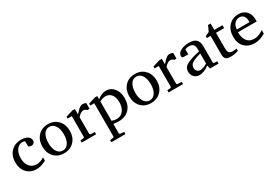

<svg xmlns="http://www.w3.org/2000/svg" viewBox="59 -1620 4148 2879"><g transform="rotate(-30 2133.0 -181.0)"><path d="M435.1 -41Q343.8 7.8 266.1 7.8Q162.1 7.8 99.6 -60.5Q37.1 -128.9 37.1 -237.8Q37.1 -358.4 109.4 -428.7Q176.3 -493.2 277.8 -493.2Q346.2 -493.2 388.7 -467.3Q433.1 -440.4 433.1 -393.1Q433.1 -365.2 415.8 -350.1Q398.4 -335 374 -335Q348.6 -335 324.2 -351.1V-439Q302.7 -451.2 282.2 -451.2Q216.3 -451.2 177.7 -395.3Q139.2 -339.4 139.2 -251Q139.2 -164.1 181.2 -111.3Q225.6 -55.2 305.2 -55.2Q369.1 -55.2 435.1 -98.1Z M983.4 -241.2Q983.4 -132.8 918.5 -63.5Q852.1 7.8 744.1 7.8Q636.2 7.8 570.8 -62.5Q507.3 -131.3 507.3 -241.2Q507.3 -351.1 571.3 -420.9Q637.2 -493.2 746.1 -493.2Q855 -493.2 920.4 -419.9Q983.4 -350.1 983.4 -241.2ZM879.4 -242.2Q879.4 -329.6 846.2 -386.2Q809.6 -448.2 745.1 -448.2Q679.2 -448.2 644 -386.2Q612.3 -330.6 612.3 -242.2Q612.3 -155.3 645 -99.1Q681.2 -37.1 745.1 -37.1Q810.5 -37.1 846.7 -98.6Q879.4 -154.3 879.4 -242.2Z M1404.3 -379.9H1365.2Q1341.3 -407.2 1311 -407.2Q1265.1 -407.2 1210.9 -345.2V-64Q1210.9 -43 1231.9 -42L1297.9 -39.1V0H1047.9V-38.1L1097.2 -42Q1118.2 -43.5 1118.2 -64V-417H1045.9V-450.2L1169.9 -487.8H1210.9V-393.1Q1253.9 -440.4 1270.5 -455.1Q1313 -493.2 1343.3 -493.2Q1377.9 -493.2 1404.3 -479Z M1940.9 -256.8Q1940.9 -138.2 1873.3 -67.6Q1805.7 2.9 1688 2.9Q1654.8 2.9 1599.1 -5.9V153.8Q1599.1 172.9 1621.1 174.8L1680.2 180.2V217.8H1437V180.2L1484.9 174.8Q1505.9 172.4 1505.9 153.8V-417H1437V-450.2L1559.1 -487.8H1599.1V-432.1Q1677.7 -493.2 1750 -493.2Q1830.6 -493.2 1884.3 -430.7Q1940.9 -364.7 1940.9 -256.8ZM1840.8 -243.2Q1840.8 -323.2 1805.7 -372.1Q1768.1 -423.8 1701.2 -423.8Q1654.8 -423.8 1599.1 -394V-59.1Q1642.1 -43 1680.2 -43Q1758.3 -43 1801.8 -104Q1840.8 -158.7 1840.8 -243.2Z M2488.3 -241.2Q2488.3 -132.8 2423.3 -63.5Q2356.9 7.8 2249 7.8Q2141.1 7.8 2075.7 -62.5Q2012.2 -131.3 2012.2 -241.2Q2012.2 -351.1 2076.2 -420.9Q2142.1 -493.2 2251 -493.2Q2359.9 -493.2 2425.3 -419.9Q2488.3 -350.1 2488.3 -241.2ZM2384.3 -242.2Q2384.3 -329.6 2351.1 -386.2Q2314.5 -448.2 2250 -448.2Q2184.1 -448.2 2148.9 -386.2Q2117.2 -330.6 2117.2 -242.2Q2117.2 -155.3 2149.9 -99.1Q2186 -37.1 2250 -37.1Q2315.4 -37.1 2351.6 -98.6Q2384.3 -154.3 2384.3 -242.2Z M2909.2 -379.9H2870.1Q2846.2 -407.2 2815.9 -407.2Q2770 -407.2 2715.8 -345.2V-64Q2715.8 -43 2736.8 -42L2802.7 -39.1V0H2552.7V-38.1L2602.1 -42Q2623 -43.5 2623 -64V-417H2550.8V-450.2L2674.8 -487.8H2715.8V-393.1Q2758.8 -440.4 2775.4 -455.1Q2817.9 -493.2 2848.1 -493.2Q2882.8 -493.2 2909.2 -479Z M3418.9 0H3269L3255.9 -59.1Q3163.1 7.8 3090.8 7.8Q3034.7 7.8 2999 -25.9Q2960.9 -62 2960.9 -123Q2960.9 -185.5 3010.3 -220.7Q3073.2 -265.6 3255.9 -305.2V-348.1Q3255.9 -446.8 3165 -446.8Q3125.5 -446.8 3093.8 -434.1V-347.2H3021Q2983.9 -347.2 2983.9 -376Q2983.9 -433.1 3050.8 -465.3Q3108.9 -493.2 3191.9 -493.2Q3350.1 -493.2 3350.1 -344.2V-64Q3350.1 -43.5 3371.1 -42L3418.9 -39.1ZM3255.9 -94.2V-267.1Q3133.3 -236.3 3090.3 -200.2Q3060.1 -173.8 3060.1 -129.9Q3060.1 -97.2 3079.6 -75.2Q3100.1 -50.8 3134.8 -50.8Q3184.1 -50.8 3255.9 -94.2Z M3765.1 -21Q3696.3 2.9 3629.4 2.9Q3571.8 2.9 3546.9 -19.5Q3522 -42 3522 -100.1V-418.9H3458V-452.1L3526.4 -483.9L3571.3 -580.1H3615.2V-469.2H3756.3V-418.9H3615.2V-152.8Q3615.2 -95.7 3635.3 -73.2Q3653.3 -53.2 3695.3 -53.2Q3731.4 -53.2 3765.1 -61Z M4230 -49.8Q4137.7 7.8 4040 7.8Q3941.9 7.8 3878.9 -51.3Q3808.1 -117.2 3808.1 -235.8Q3808.1 -351.6 3874 -422.4Q3939.9 -493.2 4043 -493.2Q4133.3 -493.2 4183.1 -435.5Q4230 -381.3 4230 -289.1Q4230 -270 4229 -261.2H3904.8Q3904.8 -172.9 3939.9 -119.1Q3982.9 -53.2 4071.8 -53.2Q4143.6 -53.2 4230 -110.8ZM4129.9 -306.2V-328.1Q4129.9 -380.4 4106.4 -411.1Q4080.6 -444.8 4033.2 -444.8Q3982.9 -444.8 3948.5 -407.2Q3914.1 -369.6 3910.2 -306.2Z"/></g></svg>

Font: Ezra SIL SR
Style: Regular
Weight: 400
Designer: Development by SIL's NRSI team. OpenType tables by Ralph Hancock ( hancock@dircon.co.uk ).
Foundry: Development by SIL's NRSI team.
Version: Version 2.51; 2007